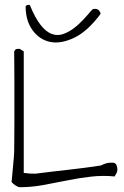

<svg xmlns="http://www.w3.org/2000/svg" viewBox="-20 -781 516 801"><path d="M28.3 -22.5Q29.3 -30.3 30.8 -47.9Q32.2 -65.4 34.2 -85Q36.1 -104.5 37.6 -122.6Q39.1 -140.6 39.1 -147.5Q39.1 -163.1 39.6 -195.8Q40 -228.5 40 -269.5V-443.4Q40 -484.4 39.6 -517.1Q39.1 -549.8 39.1 -566.4Q43 -573.2 45.9 -575.2Q48.8 -577.1 55.7 -577.1H62.5Q65.4 -575.2 72.3 -570.8Q79.1 -566.4 79.1 -566.4V-59.6Q82 -59.6 88.9 -58.6Q95.7 -57.6 104 -57.1Q112.3 -56.6 119.6 -56.6Q127 -56.6 128.9 -56.6Q139.6 -57.6 160.6 -60.5Q181.6 -63.5 209 -66.4Q236.3 -69.3 265.6 -72.8Q294.9 -76.2 321.8 -79.6Q348.6 -83 369.6 -85.9Q390.6 -88.9 401.4 -90.8Q415 -97.7 424.8 -100.1Q434.6 -102.5 448.2 -102.5Q460.9 -102.5 465.3 -93.8Q469.7 -85 469.7 -74.2Q469.7 -65.4 466.3 -59.1Q462.9 -52.7 458 -44.9Q408.2 -49.8 357.9 -43.9Q307.6 -38.1 257.8 -27.8Q208 -17.6 159.2 -8.8Q110.4 0 62.5 0Q55.7 0 43.9 -7.8Q32.2 -15.6 28.3 -22.5ZM86.9 -754.9Q90.8 -760.7 100.6 -760.7Q104.5 -760.7 104.5 -759.8Q127 -705.1 149.9 -676.3Q172.9 -647.5 196.3 -639.2Q219.7 -630.9 242.7 -638.7Q265.6 -646.5 287.1 -662.6Q308.6 -678.7 327.6 -699.2Q346.7 -719.7 362.3 -738.3Q366.2 -742.2 368.7 -743.2Q371.1 -744.1 375 -744.1Q387.7 -744.1 393.6 -736.8Q399.4 -729.5 399.4 -722.7Q344.7 -649.4 288.6 -623Q232.4 -596.7 188 -606.4Q143.6 -616.2 115.2 -655.8Q86.9 -695.3 86.9 -754.9Z"/></svg>

Font: Waiting for the Sunrise
Style: Regular
Weight: 300
Version: Version 1.001 2001